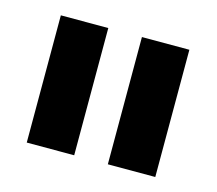

<svg xmlns="http://www.w3.org/2000/svg" viewBox="-56 -831 486 430"><g transform="rotate(15 186.5 -615.5)"><path d="M147 -468H37V-763H147ZM335 -468H225V-763H335Z"/></g></svg>

Font: Open Sauce Sans Black
Style: Regular
Weight: 900
Designer: Alfredo Marco Pradil
Foundry: Creative Sauce Fz LLC
Version: Version 1.477